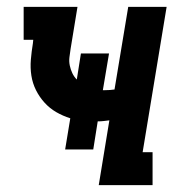

<svg xmlns="http://www.w3.org/2000/svg" viewBox="-20 -540 540 560"><path d="M268 0 299 -189Q291 -188 282.5 -187Q274 -186 265 -186L252 -104H170L185 -195Q163 -202 144 -213Q125 -224 110 -240.5Q95 -257 85 -277Q75 -297 71.5 -319.5Q68 -342 70 -366Q72 -390 76 -414L77 -424H49V-520H206L186 -398Q184 -385 182.5 -373Q181 -361 183.5 -349Q186 -337 191 -326.5Q196 -316 204 -308L216 -384H298L280 -277Q282 -277 283.5 -277Q285 -277 287 -277Q294 -277 300.5 -277.5Q307 -278 314 -279L354 -520H466L396 -96H425V0Z"/></svg>

Font: Iosevka Gothic
Style: Bold Italic
Weight: 700
Italic angle: -9°
Monospace: yes
Designer: Belleve Invis
Foundry: Belleve Invis
Version: Version 15.5.1; ttfautohint (v1.8.4)